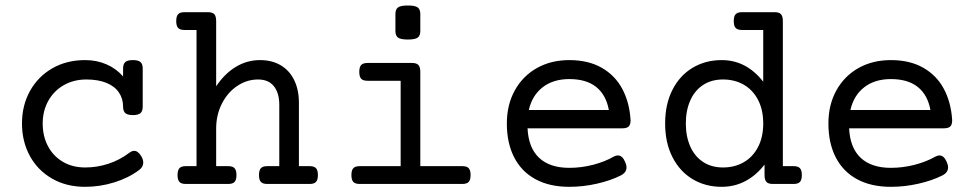

<svg xmlns="http://www.w3.org/2000/svg" viewBox="-20 -686 3638 716"><path d="M512.2 -430.2V-288.6Q512.2 -271.5 503.9 -264.2Q495.6 -256.8 475.6 -256.8Q455.6 -256.8 447.3 -264.2Q439 -271.5 439 -288.6Q439 -318.4 423.3 -341.3Q407.7 -364.3 376.7 -377Q345.7 -389.6 302.2 -389.6Q255.4 -389.6 218.3 -368.7Q181.2 -347.7 160.2 -310.1Q139.2 -272.5 139.2 -225.6Q139.2 -178.2 158.9 -140.9Q178.7 -103.5 214.6 -82.5Q250.5 -61.5 297.4 -61.5Q342.3 -61.5 384.5 -75.4Q426.8 -89.4 461.4 -115.7Q471.7 -123.5 480.5 -123.5Q494.6 -123.5 506.8 -103.5Q514.2 -91.3 514.2 -80.1Q514.2 -63 498.5 -51.8Q459.5 -22.5 406.2 -5.9Q353 10.7 297.4 10.7Q227.5 10.7 174.1 -20Q120.6 -50.8 91.3 -104.5Q62 -158.2 62 -225.6Q62 -293 91.8 -346.7Q121.6 -400.4 175 -431.2Q228.5 -461.9 297.4 -461.9Q340.8 -461.9 377.2 -446Q413.6 -430.2 439 -400.9V-430.2Q439 -447.3 447.3 -454.6Q455.6 -461.9 475.6 -461.9Q495.6 -461.9 503.9 -454.6Q512.2 -447.3 512.2 -430.2Z M786.1 -607.4V-364.3Q817.9 -411.6 859.6 -436.8Q901.4 -461.9 949.7 -461.9Q994.1 -461.9 1026.9 -442.6Q1059.6 -423.3 1077.1 -387.2Q1094.7 -351.1 1094.7 -302.7V-66.4H1134.8Q1151.4 -66.4 1158.4 -58.8Q1165.5 -51.3 1165.5 -33.2Q1165.5 -15.1 1158.4 -7.6Q1151.4 0 1134.8 0H976.6Q960 0 952.9 -7.6Q945.8 -15.1 945.8 -33.2Q945.8 -51.3 952.9 -58.8Q960 -66.4 976.6 -66.4H1021.5V-295.4Q1021.5 -338.9 1001.5 -364.3Q981.4 -389.6 942.4 -389.6Q900.9 -389.6 865 -365.7Q829.1 -341.8 807.6 -299.8Q786.1 -257.8 786.1 -206.1V-66.4H831.1Q847.7 -66.4 854.7 -58.8Q861.8 -51.3 861.8 -33.2Q861.8 -15.1 854.7 -7.6Q847.7 0 831.1 0H672.9Q656.2 0 649.2 -7.6Q642.1 -15.1 642.1 -33.2Q642.1 -51.3 649.2 -58.8Q656.2 -66.4 672.9 -66.4H712.9V-574.2H668Q651.4 -574.2 644.3 -581.8Q637.2 -589.4 637.2 -607.4Q637.2 -625.5 644.3 -633.1Q651.4 -640.6 668 -640.6H755.4Q772 -640.6 779.1 -633.1Q786.1 -625.5 786.1 -607.4Z M1547.4 -418V-66.4H1704.1Q1720.7 -66.4 1727.8 -58.8Q1734.9 -51.3 1734.9 -33.2Q1734.9 -15.1 1727.8 -7.6Q1720.7 0 1704.1 0H1321.3Q1304.7 0 1297.6 -7.6Q1290.5 -15.1 1290.5 -33.2Q1290.5 -51.3 1297.6 -58.8Q1304.7 -66.4 1321.3 -66.4H1474.1V-384.8H1350.6Q1334 -384.8 1326.9 -392.3Q1319.8 -399.9 1319.8 -418Q1319.8 -436 1326.9 -443.6Q1334 -451.2 1350.6 -451.2H1516.6Q1533.2 -451.2 1540.3 -443.6Q1547.4 -436 1547.4 -418ZM1547.4 -633.8V-570.3Q1547.4 -552.7 1537.6 -545.7Q1527.8 -538.6 1501 -538.6Q1474.1 -538.6 1464.4 -545.7Q1454.6 -552.7 1454.6 -570.3V-633.8Q1454.6 -651.4 1464.4 -658.4Q1474.1 -665.5 1501 -665.5Q1527.8 -665.5 1537.6 -658.4Q1547.4 -651.4 1547.4 -633.8Z M2331.5 -237.8Q2331.5 -221.2 2324.5 -214.4Q2317.4 -207.5 2300.8 -207.5H1947.3Q1950.7 -134.8 1990.5 -97.4Q2030.3 -60.1 2103 -60.1Q2147.9 -60.1 2191.9 -71.5Q2235.8 -83 2269 -102.1Q2277.3 -106.4 2284.2 -106.4Q2301.3 -106.4 2312 -80.6Q2316.4 -70.3 2316.4 -62Q2316.4 -42.5 2294.9 -31.7Q2257.3 -12.7 2206.1 -1Q2154.8 10.7 2103 10.7Q2029.3 10.7 1977.1 -17.6Q1924.8 -45.9 1897.5 -99.1Q1870.1 -152.3 1870.1 -225.6Q1870.1 -295.4 1899.9 -349.1Q1929.7 -402.8 1982.4 -432.4Q2035.2 -461.9 2103 -461.9Q2173.8 -461.9 2223.9 -433.3Q2273.9 -404.8 2300.8 -354.2Q2327.6 -303.7 2331.5 -237.8ZM1952.1 -275.9H2250.5Q2240.2 -332 2203.4 -361.6Q2166.5 -391.1 2103 -391.1Q2043 -391.1 2003.7 -360.6Q1964.4 -330.1 1952.1 -275.9Z M2899.4 -607.4V-66.4H2939.5Q2956.1 -66.4 2963.1 -58.8Q2970.2 -51.3 2970.2 -33.2Q2970.2 -15.1 2963.1 -7.6Q2956.1 0 2939.5 0H2861.8Q2845.2 0 2838.1 -7.6Q2831.1 -15.1 2831.1 -33.2V-72.3Q2800.3 -32.2 2759.8 -10.7Q2719.2 10.7 2671.4 10.7Q2610.8 10.7 2563 -17.8Q2515.1 -46.4 2487.8 -99.9Q2460.4 -153.3 2460.4 -225.6Q2460.4 -297.9 2487.8 -351.3Q2515.1 -404.8 2563 -433.3Q2610.8 -461.9 2671.4 -461.9Q2763.2 -461.9 2826.2 -381.3V-574.2H2747.1Q2730.5 -574.2 2723.4 -581.8Q2716.3 -589.4 2716.3 -607.4Q2716.3 -625.5 2723.4 -633.1Q2730.5 -640.6 2747.1 -640.6H2868.7Q2885.3 -640.6 2892.3 -633.1Q2899.4 -625.5 2899.4 -607.4ZM2537.6 -225.6Q2537.6 -177.2 2554 -140.1Q2570.3 -103 2601.6 -82.3Q2632.8 -61.5 2676.3 -61.5Q2719.7 -61.5 2753.7 -81.1Q2787.6 -100.6 2806.9 -137.7Q2826.2 -174.8 2826.2 -225.6Q2826.2 -276.4 2806.9 -313.5Q2787.6 -350.6 2753.7 -370.1Q2719.7 -389.6 2676.3 -389.6Q2632.8 -389.6 2601.6 -368.9Q2570.3 -348.1 2554 -311Q2537.6 -273.9 2537.6 -225.6Z M3530.8 -237.8Q3530.8 -221.2 3523.7 -214.4Q3516.6 -207.5 3500 -207.5H3146.5Q3149.9 -134.8 3189.7 -97.4Q3229.5 -60.1 3302.2 -60.1Q3347.2 -60.1 3391.1 -71.5Q3435.1 -83 3468.3 -102.1Q3476.6 -106.4 3483.4 -106.4Q3500.5 -106.4 3511.2 -80.6Q3515.6 -70.3 3515.6 -62Q3515.6 -42.5 3494.1 -31.7Q3456.5 -12.7 3405.3 -1Q3354 10.7 3302.2 10.7Q3228.5 10.7 3176.3 -17.6Q3124 -45.9 3096.7 -99.1Q3069.3 -152.3 3069.3 -225.6Q3069.3 -295.4 3099.1 -349.1Q3128.9 -402.8 3181.6 -432.4Q3234.4 -461.9 3302.2 -461.9Q3373 -461.9 3423.1 -433.3Q3473.1 -404.8 3500 -354.2Q3526.9 -303.7 3530.8 -237.8ZM3151.4 -275.9H3449.7Q3439.5 -332 3402.6 -361.6Q3365.7 -391.1 3302.2 -391.1Q3242.2 -391.1 3202.9 -360.6Q3163.6 -330.1 3151.4 -275.9Z"/></svg>

Font: Courier Prime
Style: Regular
Weight: 400
Designer: Alan Dague-Greene, Quote-Unquote Apps
Foundry: Quote-Unquote Apps
Version: Version 3.018